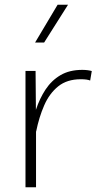

<svg xmlns="http://www.w3.org/2000/svg" viewBox="-20 -789 426 809"><path d="M222.7 -769H266.6L166 -609.9H127.9ZM87.4 -490.2H129.9L131.3 -326.2Q147 -374 172.1 -412.1Q197.3 -450.2 235.1 -472.4Q272.9 -494.6 326.7 -494.6Q349.1 -494.6 366.7 -489.7L359.9 -449.7Q347.2 -455.1 320.3 -455.1Q262.2 -455.1 225.1 -425Q188 -395 166.3 -345.2Q144.5 -295.4 132.3 -234.9L131.8 -235.4V0H87.4Z"/></svg>

Font: Estedad-FD ExtraLight
Style: Regular
Weight: 200
Designer: Amin Abedi
Version: Version 7.3